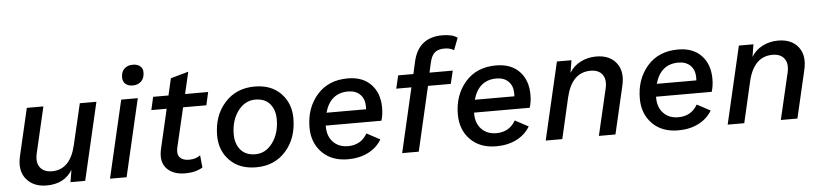

<svg xmlns="http://www.w3.org/2000/svg" viewBox="-44 -978 5278 1234"><g transform="rotate(-5 2595.0 -361.5)"><path d="M473 -500H580L464 0H369L382 -78Q329 8 215 8Q130 8 84.5 -47Q39 -102 60 -194L131 -500H238L169 -203Q156 -145 180.5 -112.5Q205 -80 257 -80Q375 -80 411 -235Z M822 -584Q792 -584 774.5 -600Q757 -616 758 -644Q759 -679 779.5 -698Q800 -717 833 -717Q864 -717 881.5 -701.5Q899 -686 898 -659Q897 -623 876 -603.5Q855 -584 822 -584ZM847 -500 731 0H624L740 -500Z M1132 -416 1072 -160Q1063 -118 1082.5 -97.5Q1102 -77 1141 -77Q1184 -77 1214 -99L1222 -20Q1177 8 1110 8Q1030 8 989.5 -36.5Q949 -81 967 -161L1026 -416H927L946 -500H1045L1070 -609L1185 -641L1152 -500H1301L1282 -416Z M1567 9Q1459 9 1396.5 -55Q1334 -119 1334 -216Q1334 -344 1408 -426.5Q1482 -509 1601 -509Q1708 -509 1770 -445Q1832 -381 1832 -284Q1832 -156 1759 -73.5Q1686 9 1567 9ZM1569 -75Q1636 -75 1680.5 -136Q1725 -197 1725 -287Q1725 -348 1692.5 -386.5Q1660 -425 1598 -425Q1531 -425 1486 -364.5Q1441 -304 1441 -214Q1441 -153 1474 -114Q1507 -75 1569 -75Z M2394 -219H2035V-212Q2035 -150 2071 -112.5Q2107 -75 2167 -75Q2250 -75 2291 -146L2377 -100Q2346 -48 2289.5 -19.5Q2233 9 2159 9Q2054 9 1992 -54Q1930 -117 1930 -216Q1930 -341 2003 -425Q2076 -509 2202 -509Q2298 -509 2352 -452.5Q2406 -396 2406 -302Q2406 -256 2394 -219ZM2197 -425Q2082 -425 2047 -301H2302Q2303 -307 2303 -318Q2303 -368 2274.5 -396.5Q2246 -425 2197 -425Z M2838 -646Q2797 -646 2775 -627Q2753 -608 2743 -562L2729 -500H2879L2859 -416H2712L2616 0H2509L2605 -416H2507L2527 -500H2625L2643 -580Q2678 -732 2832 -732Q2895 -732 2929 -708L2899 -630Q2875 -646 2838 -646Z M3351 -219H2992V-212Q2992 -150 3028 -112.5Q3064 -75 3124 -75Q3207 -75 3248 -146L3334 -100Q3303 -48 3246.5 -19.5Q3190 9 3116 9Q3011 9 2949 -54Q2887 -117 2887 -216Q2887 -341 2960 -425Q3033 -509 3159 -509Q3255 -509 3309 -452.5Q3363 -396 3363 -302Q3363 -256 3351 -219ZM3154 -425Q3039 -425 3004 -301H3259Q3260 -307 3260 -318Q3260 -368 3231.5 -396.5Q3203 -425 3154 -425Z M3805 -510Q3891 -510 3934.5 -454.5Q3978 -399 3956 -306L3885 0H3778L3848 -300Q3861 -357 3837 -389.5Q3813 -422 3761 -422Q3640 -422 3603 -265L3542 0H3435L3551 -500H3645L3632 -420Q3658 -463 3704 -486.5Q3750 -510 3805 -510Z M4525 -219H4166V-212Q4166 -150 4202 -112.5Q4238 -75 4298 -75Q4381 -75 4422 -146L4508 -100Q4477 -48 4420.5 -19.5Q4364 9 4290 9Q4185 9 4123 -54Q4061 -117 4061 -216Q4061 -341 4134 -425Q4207 -509 4333 -509Q4429 -509 4483 -452.5Q4537 -396 4537 -302Q4537 -256 4525 -219ZM4328 -425Q4213 -425 4178 -301H4433Q4434 -307 4434 -318Q4434 -368 4405.5 -396.5Q4377 -425 4328 -425Z M4979 -510Q5065 -510 5108.5 -454.5Q5152 -399 5130 -306L5059 0H4952L5022 -300Q5035 -357 5011 -389.5Q4987 -422 4935 -422Q4814 -422 4777 -265L4716 0H4609L4725 -500H4819L4806 -420Q4832 -463 4878 -486.5Q4924 -510 4979 -510Z"/></g></svg>

Font: Elaine Sans Medium
Style: Italic
Weight: 500
Italic angle: -13°
Designer: Wei Huang
Foundry: Wei Huang
Version: Version 2.001;December 24, 2019;FontCreator 12.0.0.2547 64-b